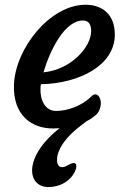

<svg xmlns="http://www.w3.org/2000/svg" viewBox="-20 -525 512 792"><path d="M37.6 -176.3C32.7 -49.3 110.8 4.9 198.2 4.9C207 4.9 216.3 4.4 225.6 3.9C166.5 49.3 112.3 116.7 112.3 179.2C112.3 217.3 137.2 246.6 178.7 246.6C275.4 246.6 308.6 158.2 290 148.9C275.4 141.6 254.9 164.6 237.8 164.6C220.7 164.6 215.3 151.4 215.3 134.3C215.3 93.8 247.1 50.3 286.6 15.1C299.3 3.4 320.3 -11.7 336.9 -24.9C353.5 -33.2 368.7 -43.5 381.3 -56.6C413.6 -99.1 386.2 -157.2 357.4 -127.9C314.5 -85 254.4 -67.4 211.9 -67.4C164.6 -67.4 145 -113.8 147 -161.1C147 -167.5 147.9 -173.3 148.9 -177.7C305.7 -180.2 452.6 -254.9 453.6 -380.4C454.6 -467.3 399.9 -505.4 333 -505.4C185.1 -505.4 43.5 -324.2 37.6 -176.3ZM159.2 -226.6C188.5 -323.7 248 -440.4 322.3 -440.4C348.1 -440.4 356 -421.4 356 -396C355.5 -331.5 274.4 -237.8 159.2 -226.6Z"/></svg>

Font: Courgette
Style: Regular
Weight: 400
Designer: Karolina Lach
Foundry: Karolina Lach
Version: Version 1.002